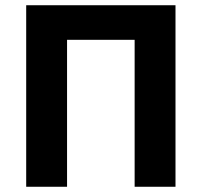

<svg xmlns="http://www.w3.org/2000/svg" viewBox="-20 -713 770 733"><path d="M80 0V-693H650V0H494V-561H236V0Z"/></svg>

Font: Ubuntu Sans ExtraBold
Style: Regular
Weight: 800
Designer: Dalton Maag Ltd
Foundry: Dalton Maag Ltd
Version: Version 1.006; ttfautohint (v1.8.4.7-5d5b)